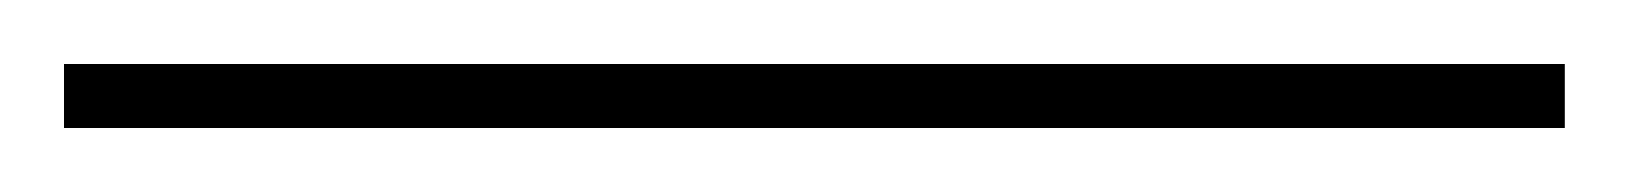

<svg xmlns="http://www.w3.org/2000/svg" viewBox="-25 -820 509 60"><path d="M-5 -780H464V-800H-5Z"/></svg>

Font: Noto Serif Display ExtraBold
Style: Regular
Weight: 800
Designer: Monotype Design Team
Foundry: Monotype Imaging Inc.
Version: Version 2.009